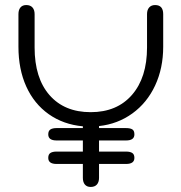

<svg xmlns="http://www.w3.org/2000/svg" viewBox="-20 -730 718 760"><path d="M626 -674V-545Q626 -460 594 -391.5Q562 -323 504 -281Q446 -239 372 -231V-223H479Q495 -223 503.5 -218Q512 -213 512 -198Q512 -174 479 -174H372V-130H479Q495 -130 503.5 -124.5Q512 -119 512 -105Q512 -81 479 -81H372V-26Q372 -9 363.5 0.5Q355 10 339 10Q324 10 316 0.5Q308 -9 308 -26V-81H204Q171 -81 171 -105Q171 -119 179.5 -124.5Q188 -130 204 -130H308V-174H204Q171 -174 171 -198Q171 -212 179.5 -217.5Q188 -223 204 -223H308V-230Q231 -237 173 -278Q115 -319 84 -387.5Q53 -456 53 -545V-674Q53 -691 61 -700.5Q69 -710 84 -710Q100 -710 108.5 -700.5Q117 -691 117 -674V-542Q117 -421 176 -353.5Q235 -286 339 -286Q443 -286 502.5 -354.5Q562 -423 562 -542V-674Q562 -691 570.5 -700.5Q579 -710 594 -710Q626 -710 626 -674Z"/></svg>

Font: Kodchasan Light
Style: Regular
Weight: 300
Version: Version 1.000; ttfautohint (v1.6)